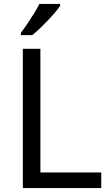

<svg xmlns="http://www.w3.org/2000/svg" viewBox="-20 -964 564 984"><path d="M97 0V-714H187V-80H499V0ZM288 -934Q279 -920 262 -900Q245 -880 224.5 -858.5Q204 -837 183.5 -817.5Q163 -798 145 -784H87V-796Q102 -815 119.5 -841Q137 -867 154 -894.5Q171 -922 182 -944H288Z"/></svg>

Font: Noto Sans Sundanese
Style: Regular
Weight: 400
Designer: Monotype Design Team (Regular), Sérgio L. Martins (other weights)
Foundry: Monotype Imaging Inc.
Version: Version 2.003